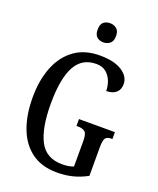

<svg xmlns="http://www.w3.org/2000/svg" viewBox="-167 -1022 927 1130"><g transform="rotate(20 296.0 -456.5)"><path d="M329 10Q233 10 170 -36Q107 -82 75.5 -164.5Q44 -247 44 -358Q44 -466 77 -548.5Q110 -631 174 -677.5Q238 -724 333 -724Q423 -724 472 -692Q521 -660 521 -612Q521 -579 499.5 -559.5Q478 -540 438 -540Q438 -572 426.5 -601.5Q415 -631 391.5 -650.5Q368 -670 330 -670Q240 -670 198.5 -592Q157 -514 157 -358Q157 -207 198.5 -126.5Q240 -46 341 -46Q360 -46 378 -48.5Q396 -51 412 -58V-219Q412 -263 397 -275Q382 -287 354 -287H344V-330H569V-287H562Q538 -287 527 -274.5Q516 -262 516 -215V-37Q472 -13 427 -1.5Q382 10 329 10ZM324 -803Q299 -803 283 -817Q267 -831 267 -863Q267 -896 283 -909.5Q299 -923 324 -923Q347 -923 364.5 -909.5Q382 -896 382 -863Q382 -831 364.5 -817Q347 -803 324 -803Z"/></g></svg>

Font: Noto Serif Myanmar ExtraCondensed Medium
Style: Regular
Weight: 500
Width: 2
Designer: Ben Mitchell and the Monotype Design Team
Foundry: Monotype Imaging Inc.
Version: Version 2.106; ttfautohint (v1.8.4.7-5d5b)